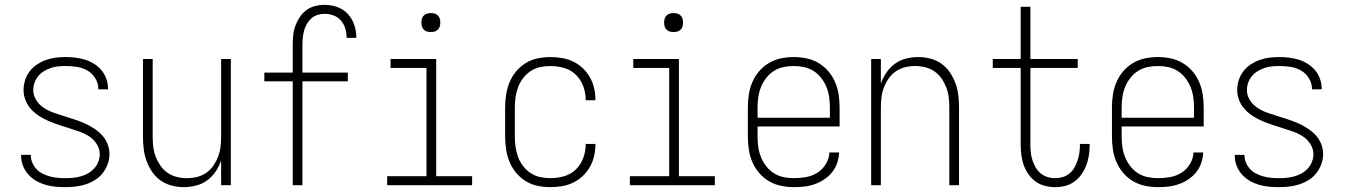

<svg xmlns="http://www.w3.org/2000/svg" viewBox="-20 -763 5540 791"><path d="M249 8Q228 8 207 6Q186 4 166 -2Q146 -8 128 -18.5Q110 -29 96 -45Q82 -61 74.5 -80.5Q67 -100 67 -121V-125H107V-123Q107 -107 113.5 -92Q120 -77 131 -65.5Q142 -54 156.5 -47Q171 -40 186 -36Q201 -32 217 -30.5Q233 -29 249 -29Q265 -29 281 -30.5Q297 -32 313 -36.5Q329 -41 343 -49Q357 -57 368 -69Q379 -81 385 -96.5Q391 -112 391 -128Q391 -150 378.5 -169.5Q366 -189 347.5 -201Q329 -213 308 -220.5Q287 -228 266 -234.5Q245 -241 224 -248Q203 -255 182.5 -263.5Q162 -272 143 -284Q124 -296 109 -312Q94 -328 85.5 -349Q77 -370 77 -392Q77 -413 83.5 -433Q90 -453 102.5 -469.5Q115 -486 132.5 -497.5Q150 -509 169.5 -516Q189 -523 209.5 -525.5Q230 -528 251 -528Q271 -528 291.5 -525.5Q312 -523 331 -517Q350 -511 367.5 -500Q385 -489 398 -473.5Q411 -458 418 -438.5Q425 -419 425 -399V-395H385V-398Q385 -420 372.5 -440.5Q360 -461 340 -472.5Q320 -484 297 -487.5Q274 -491 251 -491Q235 -491 219.5 -489.5Q204 -488 189.5 -483Q175 -478 161.5 -470Q148 -462 138 -450Q128 -438 122.5 -423Q117 -408 117 -392Q117 -370 129 -351Q141 -332 159.5 -319.5Q178 -307 199 -299.5Q220 -292 241 -285.5Q262 -279 283.5 -272Q305 -265 325 -256.5Q345 -248 364 -236Q383 -224 398.5 -208Q414 -192 422.5 -171Q431 -150 431 -128Q431 -107 423.5 -86.5Q416 -66 403 -49.5Q390 -33 371.5 -21.5Q353 -10 333 -3.5Q313 3 291.5 5.5Q270 8 249 8Z M737 8Q712 8 687 1.5Q662 -5 641.5 -19.5Q621 -34 606.5 -55.5Q592 -77 583.5 -100.5Q575 -124 572 -149.5Q569 -175 569 -200V-520H609V-200Q609 -179 611.5 -158Q614 -137 621.5 -117.5Q629 -98 641 -80.5Q653 -63 670.5 -51Q688 -39 708.5 -34Q729 -29 750 -29Q771 -29 791.5 -34Q812 -39 829.5 -51Q847 -63 859 -80.5Q871 -98 878.5 -117.5Q886 -137 888.5 -158Q891 -179 891 -200V-520H931V0H891V-102Q883 -78 868.5 -56.5Q854 -35 833.5 -20Q813 -5 788 1.5Q763 8 737 8Z M1186 0V-428H1069V-464H1186V-579Q1186 -599 1188 -618.5Q1190 -638 1197 -657Q1204 -676 1215 -692.5Q1226 -709 1242 -721Q1258 -733 1277.5 -738Q1297 -743 1317 -743Q1344 -743 1369.5 -734Q1395 -725 1413 -705.5Q1431 -686 1439.5 -660.5Q1448 -635 1448 -608V-607H1408V-608Q1408 -627 1402.5 -645.5Q1397 -664 1384.5 -678.5Q1372 -693 1354 -699.5Q1336 -706 1317 -706Q1302 -706 1288 -701.5Q1274 -697 1263 -687.5Q1252 -678 1244.5 -665Q1237 -652 1233 -637.5Q1229 -623 1227.5 -608.5Q1226 -594 1226 -579V-464H1413V-428H1226V0Z M1575 0V-37H1737V-483H1589V-520H1777V-37H1925V0ZM1755 -631Q1747 -631 1739.5 -633Q1732 -635 1726 -641Q1720 -647 1718 -654.5Q1716 -662 1716 -670Q1716 -678 1718 -685.5Q1720 -693 1726 -699Q1732 -705 1739.5 -707Q1747 -709 1755 -709Q1763 -709 1770.5 -707Q1778 -705 1784 -699Q1790 -693 1792 -685.5Q1794 -678 1794 -670Q1794 -662 1792 -654.5Q1790 -647 1784 -641Q1778 -635 1770.5 -633Q1763 -631 1755 -631Z M2247 8Q2221 8 2194.5 2.5Q2168 -3 2145.5 -17Q2123 -31 2106 -51.5Q2089 -72 2079 -96.5Q2069 -121 2065 -147.5Q2061 -174 2061 -200V-320Q2061 -346 2065 -372.5Q2069 -399 2079 -423.5Q2089 -448 2106 -468.5Q2123 -489 2145.5 -503Q2168 -517 2194.5 -522.5Q2221 -528 2247 -528Q2271 -528 2295 -524Q2319 -520 2341 -509.5Q2363 -499 2380.5 -482.5Q2398 -466 2410 -445Q2422 -424 2427.5 -400.5Q2433 -377 2433 -352V-350H2393V-352Q2393 -380 2383 -407.5Q2373 -435 2352.5 -455Q2332 -475 2304 -483Q2276 -491 2247 -491Q2226 -491 2205 -486.5Q2184 -482 2166 -470Q2148 -458 2135 -441Q2122 -424 2114.5 -404Q2107 -384 2104 -362.5Q2101 -341 2101 -320V-200Q2101 -179 2104 -157.5Q2107 -136 2114.5 -116Q2122 -96 2135 -79Q2148 -62 2166 -50Q2184 -38 2205 -33.5Q2226 -29 2247 -29Q2276 -29 2304 -37Q2332 -45 2352.5 -65Q2373 -85 2383 -112.5Q2393 -140 2393 -168V-170H2433V-168Q2433 -143 2427.5 -119.5Q2422 -96 2410 -75Q2398 -54 2380.5 -37.5Q2363 -21 2341 -10.5Q2319 0 2295 4Q2271 8 2247 8Z M2575 0V-37H2737V-483H2589V-520H2777V-37H2925V0ZM2755 -631Q2747 -631 2739.5 -633Q2732 -635 2726 -641Q2720 -647 2718 -654.5Q2716 -662 2716 -670Q2716 -678 2718 -685.5Q2720 -693 2726 -699Q2732 -705 2739.5 -707Q2747 -709 2755 -709Q2763 -709 2770.5 -707Q2778 -705 2784 -699Q2790 -693 2792 -685.5Q2794 -678 2794 -670Q2794 -662 2792 -654.5Q2790 -647 2784 -641Q2778 -635 2770.5 -633Q2763 -631 2755 -631Z M3250 8Q3224 8 3197.5 2.5Q3171 -3 3148 -16.5Q3125 -30 3107.5 -50.5Q3090 -71 3079.5 -95.5Q3069 -120 3065 -146.5Q3061 -173 3061 -200V-320Q3061 -347 3065 -373.5Q3069 -400 3079.5 -424.5Q3090 -449 3107.5 -469.5Q3125 -490 3148 -503.5Q3171 -517 3197 -522.5Q3223 -528 3250 -528Q3277 -528 3303 -522.5Q3329 -517 3352 -503.5Q3375 -490 3392.5 -469.5Q3410 -449 3420.5 -424.5Q3431 -400 3435 -373.5Q3439 -347 3439 -320V-242H3101V-200Q3101 -178 3104 -157Q3107 -136 3115 -116Q3123 -96 3136.5 -78.5Q3150 -61 3168 -49.5Q3186 -38 3207.5 -33.5Q3229 -29 3250 -29Q3276 -29 3301 -33.5Q3326 -38 3347.5 -51.5Q3369 -65 3382.5 -87.5Q3396 -110 3397 -135H3437Q3436 -113 3429 -92Q3422 -71 3408.5 -54Q3395 -37 3376.5 -24.5Q3358 -12 3337 -4.5Q3316 3 3294 5.5Q3272 8 3250 8ZM3101 -278H3399V-320Q3399 -342 3396 -363Q3393 -384 3385 -404Q3377 -424 3363.5 -441.5Q3350 -459 3332 -470.5Q3314 -482 3293 -486.5Q3272 -491 3250 -491Q3228 -491 3207 -486.5Q3186 -482 3168 -470.5Q3150 -459 3136.5 -441.5Q3123 -424 3115 -404Q3107 -384 3104 -363Q3101 -342 3101 -320Z M3569 0V-520H3609V-418Q3617 -442 3631.5 -463.5Q3646 -485 3666.5 -500Q3687 -515 3712 -521.5Q3737 -528 3763 -528Q3788 -528 3813 -521.5Q3838 -515 3858.5 -500.5Q3879 -486 3893.5 -464.5Q3908 -443 3916.5 -419.5Q3925 -396 3928 -370.5Q3931 -345 3931 -320V0H3891V-320Q3891 -341 3888.5 -362Q3886 -383 3878.5 -402.5Q3871 -422 3859 -439.5Q3847 -457 3829.5 -469Q3812 -481 3791.5 -486Q3771 -491 3750 -491Q3729 -491 3708.5 -486Q3688 -481 3670.5 -469Q3653 -457 3641 -439.5Q3629 -422 3621.5 -402.5Q3614 -383 3611.5 -362Q3609 -341 3609 -320V0Z M4327 8Q4305 8 4284 2.5Q4263 -3 4246 -15.5Q4229 -28 4216.5 -46Q4204 -64 4197 -84.5Q4190 -105 4187.5 -126Q4185 -147 4185 -169V-483H4070V-520H4185V-735H4225V-520H4420V-483H4225V-169Q4225 -153 4226.5 -136.5Q4228 -120 4233 -104.5Q4238 -89 4246 -74.5Q4254 -60 4266.5 -49.5Q4279 -39 4294.5 -34Q4310 -29 4327 -29Q4343 -29 4358 -33.5Q4373 -38 4385.5 -48Q4398 -58 4406 -72Q4414 -86 4419 -101Q4424 -116 4426.5 -131.5Q4429 -147 4429 -163V-170H4469V-161Q4469 -141 4465.5 -120Q4462 -99 4454.5 -80Q4447 -61 4434.5 -43.5Q4422 -26 4405 -14Q4388 -2 4368 3Q4348 8 4327 8Z M4750 8Q4724 8 4697.5 2.5Q4671 -3 4648 -16.5Q4625 -30 4607.5 -50.5Q4590 -71 4579.5 -95.5Q4569 -120 4565 -146.5Q4561 -173 4561 -200V-320Q4561 -347 4565 -373.5Q4569 -400 4579.5 -424.5Q4590 -449 4607.5 -469.5Q4625 -490 4648 -503.5Q4671 -517 4697 -522.5Q4723 -528 4750 -528Q4777 -528 4803 -522.5Q4829 -517 4852 -503.5Q4875 -490 4892.5 -469.5Q4910 -449 4920.5 -424.5Q4931 -400 4935 -373.5Q4939 -347 4939 -320V-242H4601V-200Q4601 -178 4604 -157Q4607 -136 4615 -116Q4623 -96 4636.5 -78.5Q4650 -61 4668 -49.5Q4686 -38 4707.5 -33.5Q4729 -29 4750 -29Q4776 -29 4801 -33.5Q4826 -38 4847.5 -51.5Q4869 -65 4882.5 -87.5Q4896 -110 4897 -135H4937Q4936 -113 4929 -92Q4922 -71 4908.5 -54Q4895 -37 4876.5 -24.5Q4858 -12 4837 -4.5Q4816 3 4794 5.5Q4772 8 4750 8ZM4601 -278H4899V-320Q4899 -342 4896 -363Q4893 -384 4885 -404Q4877 -424 4863.5 -441.5Q4850 -459 4832 -470.5Q4814 -482 4793 -486.5Q4772 -491 4750 -491Q4728 -491 4707 -486.5Q4686 -482 4668 -470.5Q4650 -459 4636.5 -441.5Q4623 -424 4615 -404Q4607 -384 4604 -363Q4601 -342 4601 -320Z M5249 8Q5228 8 5207 6Q5186 4 5166 -2Q5146 -8 5128 -18.5Q5110 -29 5096 -45Q5082 -61 5074.5 -80.5Q5067 -100 5067 -121V-125H5107V-123Q5107 -107 5113.5 -92Q5120 -77 5131 -65.5Q5142 -54 5156.5 -47Q5171 -40 5186 -36Q5201 -32 5217 -30.5Q5233 -29 5249 -29Q5265 -29 5281 -30.5Q5297 -32 5313 -36.5Q5329 -41 5343 -49Q5357 -57 5368 -69Q5379 -81 5385 -96.5Q5391 -112 5391 -128Q5391 -150 5378.5 -169.5Q5366 -189 5347.5 -201Q5329 -213 5308 -220.5Q5287 -228 5266 -234.5Q5245 -241 5224 -248Q5203 -255 5182.5 -263.5Q5162 -272 5143 -284Q5124 -296 5109 -312Q5094 -328 5085.5 -349Q5077 -370 5077 -392Q5077 -413 5083.5 -433Q5090 -453 5102.5 -469.5Q5115 -486 5132.5 -497.5Q5150 -509 5169.5 -516Q5189 -523 5209.5 -525.5Q5230 -528 5251 -528Q5271 -528 5291.5 -525.5Q5312 -523 5331 -517Q5350 -511 5367.5 -500Q5385 -489 5398 -473.5Q5411 -458 5418 -438.5Q5425 -419 5425 -399V-395H5385V-398Q5385 -420 5372.5 -440.5Q5360 -461 5340 -472.5Q5320 -484 5297 -487.5Q5274 -491 5251 -491Q5235 -491 5219.5 -489.5Q5204 -488 5189.5 -483Q5175 -478 5161.5 -470Q5148 -462 5138 -450Q5128 -438 5122.5 -423Q5117 -408 5117 -392Q5117 -370 5129 -351Q5141 -332 5159.5 -319.5Q5178 -307 5199 -299.5Q5220 -292 5241 -285.5Q5262 -279 5283.5 -272Q5305 -265 5325 -256.5Q5345 -248 5364 -236Q5383 -224 5398.5 -208Q5414 -192 5422.5 -171Q5431 -150 5431 -128Q5431 -107 5423.5 -86.5Q5416 -66 5403 -49.5Q5390 -33 5371.5 -21.5Q5353 -10 5333 -3.5Q5313 3 5291.5 5.5Q5270 8 5249 8Z"/></svg>

Font: Iosevka Extralight
Style: Regular
Weight: 200
Monospace: yes
Designer: Belleve Invis
Foundry: Belleve Invis
Version: Version 32.0.1; ttfautohint (v1.8.4)